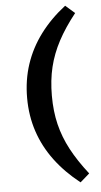

<svg xmlns="http://www.w3.org/2000/svg" viewBox="-60 -761 508 966"><g transform="rotate(-5 194.0 -278.0)"><path d="M201 -278Q201 -200 217 -134Q233 -68 266.5 -5Q300 58 354 127L307 168Q232 109 180.5 40Q129 -29 102.5 -108.5Q76 -188 76 -278Q76 -369 102.5 -448.5Q129 -528 180.5 -597Q232 -666 307 -724L354 -683Q300 -615 266.5 -552Q233 -489 217 -423Q201 -357 201 -278Z"/></g></svg>

Font: Source Serif 4 18pt
Style: Bold
Weight: 700
Designer: Frank Grießhammer
Foundry: Adobe Systems Incorporated
Version: Version 4.004;hotconv 1.0.116;makeotfexe 2.5.65601